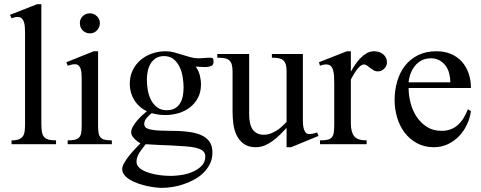

<svg xmlns="http://www.w3.org/2000/svg" viewBox="-20 -700 2334 932"><path d="M36.1 0V-18.6Q59.1 -18.6 72 -23.9Q85 -29.3 91.6 -39.3Q98.1 -49.3 99.9 -64.2Q101.6 -79.1 101.6 -99.1V-539.1Q101.6 -554.7 100.6 -569.1Q99.6 -583.5 95.7 -594.2Q91.8 -605 85 -611.3Q78.1 -617.7 65.9 -617.7Q58.1 -617.7 51.3 -616Q44.4 -614.3 36.1 -611.3L28.3 -627.9L160.2 -679.7H180.7V-99.1Q180.7 -77.1 183.1 -61.8Q185.5 -46.4 192.6 -36.9Q199.7 -27.3 213.9 -22.9Q228 -18.6 252 -18.6V0Z M464.8 -587.9Q464.8 -567.4 450.9 -552.7Q437 -538.1 416.5 -538.1Q396 -538.1 381.8 -552Q367.7 -565.9 367.7 -587.9Q367.7 -608.4 381.8 -621.8Q396 -635.3 416.5 -635.3Q436 -635.3 450.4 -621.3Q464.8 -607.4 464.8 -587.9ZM308.6 0V-18.6Q330.1 -18.6 343.5 -21.7Q356.9 -24.9 364.3 -33Q371.6 -41 374 -54.7Q376.5 -68.4 376.5 -89.4V-323.7Q376.5 -334.5 375.5 -345.9Q374.5 -357.4 371.1 -366.9Q367.7 -376.5 361.1 -382.3Q354.5 -388.2 342.8 -388.2Q335 -388.2 326.2 -386Q317.4 -383.8 308.6 -380.9L302.2 -397.9L435.1 -451.2H456.1V-89.4Q456.1 -68.4 458.5 -54.7Q460.9 -41 468.3 -33Q475.6 -24.9 488.5 -21.7Q501.5 -18.6 522.9 -18.6V0Z M1016.6 -399.4Q1016.6 -384.3 1004.4 -379.4Q992.2 -374.5 976.6 -374.5Q963.9 -374.5 951.2 -375.5Q938.5 -376.5 929.7 -377Q943.8 -358.4 949.7 -335.4Q955.6 -312.5 955.6 -290Q955.6 -253.4 941.2 -225.8Q926.8 -198.2 902.8 -179.4Q878.9 -160.6 847.7 -151.1Q816.4 -141.6 782.7 -141.6Q766.1 -141.6 749.5 -143.8Q732.9 -146 716.3 -150.9Q703.6 -140.6 691.9 -127.4Q680.2 -114.3 680.2 -97.7Q680.2 -83 694.3 -76.7Q708.5 -70.3 731.7 -67.9Q754.9 -65.4 784.7 -65.4Q814.5 -65.4 845.7 -64.2Q877 -63 906.7 -58.3Q936.5 -53.7 959.7 -42.7Q982.9 -31.7 997.1 -12Q1011.2 7.8 1011.2 40Q1011.2 69.3 1000 93.3Q988.8 117.2 969.7 136.7Q950.7 156.2 925.5 170.2Q900.4 184.1 873 193.6Q845.7 203.1 817.9 207.5Q790 211.9 765.6 211.9Q753.4 211.9 734.1 209.7Q714.8 207.5 693.6 202.9Q672.4 198.2 650.9 190.9Q629.4 183.6 612.3 173.3Q595.2 163.1 584.2 150.1Q573.2 137.2 573.2 120.6Q573.2 107.4 583.7 89.4Q594.2 71.3 608.6 53.7Q623 36.1 637.9 20.5Q652.8 4.9 661.6 -3.9Q655.3 -7.8 647.7 -13.4Q640.1 -19 633.1 -26.1Q626 -33.2 621.3 -41Q616.7 -48.8 616.7 -57.1Q616.7 -70.3 625 -85.2Q633.3 -100.1 645.3 -114.3Q657.2 -128.4 670.2 -140.4Q683.1 -152.3 692.9 -160.2Q673.8 -168.9 658.2 -182.9Q642.6 -196.8 631.8 -214.1Q621.1 -231.4 615.5 -251.5Q609.9 -271.5 609.9 -292.5Q609.9 -329.1 624 -358.6Q638.2 -388.2 662.4 -408.7Q686.5 -429.2 718 -440.2Q749.5 -451.2 784.2 -451.2Q805.2 -451.2 825.2 -445.8Q845.2 -440.4 864.7 -434.1Q884.3 -427.7 904.1 -422.4Q923.8 -417 944.3 -417Q957 -417 969.7 -418.5Q982.4 -419.9 995.1 -419.9Q1007.8 -419.9 1012.2 -417.5Q1016.6 -415 1016.6 -399.4ZM871.1 -276.9Q871.1 -298.8 866.9 -325.2Q862.8 -351.6 852.1 -374.5Q841.3 -397.5 823 -412.6Q804.7 -427.7 776.4 -427.7Q752.4 -427.7 736.3 -417.2Q720.2 -406.7 710.7 -390.6Q701.2 -374.5 697 -353.8Q692.9 -333 692.9 -313.5Q692.9 -290.5 697 -264.6Q701.2 -238.8 712.2 -216.6Q723.1 -194.3 741.9 -179.7Q760.7 -165 789.1 -165Q814 -165 829.8 -174.6Q845.7 -184.1 855 -200Q864.3 -215.8 867.7 -235.8Q871.1 -255.9 871.1 -276.9ZM976.6 58.6Q976.6 49.3 972.4 42Q968.3 34.7 961.7 30Q955.1 25.4 946.5 22.2Q938 19 929.7 17.1Q911.1 12.7 879.4 10.3Q847.7 7.8 812.5 6.1Q777.3 4.4 743.7 3.2Q710 2 687.5 0Q680.7 7.8 673.1 17.6Q665.5 27.3 658.4 38.3Q651.4 49.3 647 61Q642.6 72.8 642.6 84.5Q642.6 99.1 652.1 109.9Q661.6 120.6 676.5 128.2Q691.4 135.7 710.2 140.9Q729 146 747.3 148.9Q765.6 151.9 782 152.8Q798.3 153.8 809.1 153.8Q830.6 153.8 859.4 149.7Q888.2 145.5 914.3 134.5Q940.4 123.5 958.5 105.2Q976.6 86.9 976.6 58.6Z M1393.1 14.6H1371.1V-79.1Q1356.4 -63.5 1339.8 -46.9Q1323.2 -30.3 1304.7 -16.6Q1286.1 -2.9 1265.4 5.9Q1244.6 14.6 1221.7 14.6Q1186 14.6 1164.1 -1.2Q1142.1 -17.1 1129.6 -41.7Q1117.2 -66.4 1113 -96.9Q1108.9 -127.4 1108.9 -156.2V-352.1Q1108.9 -373.5 1105 -387Q1101.1 -400.4 1092.3 -407.7Q1083.5 -415 1069.3 -417.5Q1055.2 -419.9 1034.7 -419.9V-438H1189.5V-145.5Q1189.5 -126.5 1192.4 -108.6Q1195.3 -90.8 1203.1 -76.9Q1210.9 -63 1225.3 -54.4Q1239.7 -45.9 1261.7 -45.9Q1277.3 -45.9 1292.7 -51.5Q1308.1 -57.1 1322 -65.9Q1335.9 -74.7 1348.4 -85.9Q1360.8 -97.2 1371.1 -107.9V-356Q1371.1 -375.5 1366.9 -388.2Q1362.8 -400.9 1354.2 -408Q1345.7 -415 1332 -417.5Q1318.4 -419.9 1299.8 -419.9V-438H1450.2V-115.7Q1450.2 -108.9 1450.9 -97.2Q1451.7 -85.4 1454.6 -75.2Q1457.5 -64.9 1463.4 -57.1Q1469.2 -49.3 1480 -49.3Q1499 -49.3 1519.5 -57.1L1525.9 -40Z M1858.4 -397.9Q1858.4 -380.4 1845.2 -366.9Q1832 -353.5 1814.5 -353.5Q1802.2 -353.5 1793.5 -358.9Q1784.7 -364.3 1776.6 -370.4Q1768.6 -376.5 1761.7 -381.8Q1754.9 -387.2 1746.6 -387.2Q1732.4 -387.2 1715.3 -365.5Q1698.2 -343.8 1683.1 -313.5V-101.6Q1683.1 -59.6 1699 -39.1Q1714.8 -18.6 1759.8 -18.6V0H1533.2V-18.6Q1558.1 -18.6 1571.8 -22.2Q1585.4 -25.9 1592.3 -35.4Q1599.1 -44.9 1600.8 -60.5Q1602.5 -76.2 1602.5 -99.1V-288.1Q1602.5 -311 1601.6 -329.1Q1600.6 -347.2 1596.7 -360.1Q1592.8 -373 1585 -380.1Q1577.1 -387.2 1563 -387.2Q1548.8 -387.2 1533.2 -380.9L1528.3 -397.9L1663.6 -451.2H1683.1V-352.1Q1691.4 -367.2 1702.9 -384.5Q1714.4 -401.9 1728.5 -416.7Q1742.7 -431.6 1759.5 -441.4Q1776.4 -451.2 1795.9 -451.2Q1807.1 -451.2 1818.8 -447.8Q1830.6 -444.3 1839.1 -437.3Q1847.7 -430.2 1853 -420.4Q1858.4 -410.6 1858.4 -397.9Z M2266.1 -160.2Q2261.2 -126 2246.3 -94.5Q2231.4 -63 2208 -38.8Q2184.6 -14.6 2153.6 0Q2122.6 14.6 2086.4 14.6Q2039.6 14.6 2003.7 -5.1Q1967.8 -24.9 1943.6 -57.1Q1919.4 -89.4 1907.5 -130.4Q1895.5 -171.4 1895.5 -214.4Q1895.5 -261.7 1908 -304.7Q1920.4 -347.7 1945.3 -380.1Q1970.2 -412.6 2008.8 -431.9Q2047.4 -451.2 2098.6 -451.2Q2138.2 -451.2 2169.2 -438Q2200.2 -424.8 2221.7 -400.9Q2243.2 -377 2254.6 -344.2Q2266.1 -311.5 2266.1 -272.9H1963.4Q1963.4 -237.3 1972.9 -200.4Q1982.4 -163.6 2002.2 -133.5Q2022 -103.5 2052 -84.2Q2082 -64.9 2123.5 -64.9Q2148.9 -64.9 2168.9 -72.8Q2189 -80.6 2204.3 -95Q2219.7 -109.4 2231.2 -128.7Q2242.7 -147.9 2251.5 -169.9ZM2166 -300.3Q2166 -321.8 2160.6 -343Q2155.3 -364.3 2143.6 -380.4Q2131.8 -396.5 2114 -406.7Q2096.2 -417 2071.3 -417Q2046.4 -417 2027.3 -407.2Q2008.3 -397.5 1994.9 -381.1Q1981.4 -364.7 1973.4 -343.5Q1965.3 -322.3 1963.4 -300.3Z"/></svg>

Font: Kitab
Style: Regular
Weight: 400
Designer: SIL International
Foundry: Khaled Hosny
Version: Version 1.000